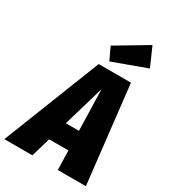

<svg xmlns="http://www.w3.org/2000/svg" viewBox="-287 -1078 1058 1191"><g transform="rotate(30 241.5 -482.5)"><path d="M324 0 320 -138H182L142 0H-59L215 -696H446L525 0ZM222 -276H316L308 -570ZM445 -965 504 -831 264 -743 222 -832Z"/></g></svg>

Font: Fira Sans Condensed Black
Style: Italic
Weight: 900
Width: 3
Italic angle: -8°
Designer: Carrois Corporate & Edenspiekermann AG
Foundry: Carrois Corporate GbR & Edenspiekermann AG
Version: Version 4.203